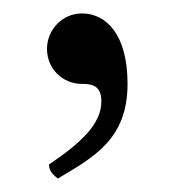

<svg xmlns="http://www.w3.org/2000/svg" viewBox="-20 -122 260 286"><path d="M102 -102C73 -102 50 -78 50 -49C50 -20 73 3 102 3C115 3 131 4 131 29C131 62 102 90 53 123C53 133 59 138 66 144C120 112 170 85 170 3C170 -71 138 -102 102 -102Z"/></svg>

Font: Libertinus Sans
Style: Regular
Weight: 400
Designer: Philipp H. Poll, Khaled Hosny
Foundry: Caleb Maclennan
Version: Version 7.050;RELEASE